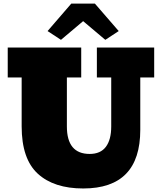

<svg xmlns="http://www.w3.org/2000/svg" viewBox="-20 -1044 909 1078"><path d="M447.3 14.2Q282.7 14.2 192.1 -68.8Q101.6 -151.9 101.6 -334.5V-608.9H23.4V-777.3H436V-608.9H355.5V-334Q355.5 -179.7 483.4 -179.7Q544.4 -179.7 574.5 -219.7Q604.5 -259.8 604.5 -334V-608.9H523.9V-777.3H845.7V-608.9H767.6V-314.9Q767.6 14.2 447.3 14.2ZM322.3 -820.3 247.1 -869.6 380.4 -1023.9H512.7L646.5 -869.6L571.3 -820.3L446.8 -925.3Z"/></svg>

Font: Bevan
Style: Regular
Weight: 400
Designer: Vernon Adams
Foundry: Vernon Adams
Version: Version 2.100; ttfautohint (v1.8.3)